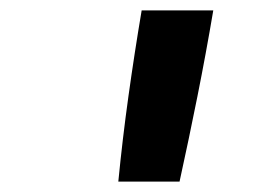

<svg xmlns="http://www.w3.org/2000/svg" viewBox="-20 -792 540 370"><path d="M208 -442Q216 -524 227.5 -606.5Q239 -689 253 -772H391Q377 -689 360.5 -606.5Q344 -524 326 -442Z"/></svg>

Font: Iosevka Curly Slab Extrabold
Style: Italic
Weight: 800
Italic angle: -9°
Monospace: yes
Designer: Belleve Invis
Foundry: Belleve Invis
Version: Version 22.1.2; ttfautohint (v1.8.4)